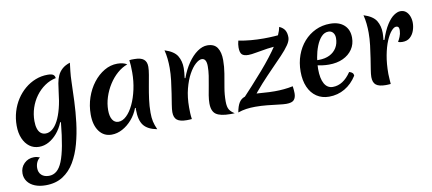

<svg xmlns="http://www.w3.org/2000/svg" viewBox="-81 -945 3569 1585"><g transform="rotate(-10 1703.5 -152.0)"><path d="M398 -163Q377 -111 344.5 -73Q312 -35 273.5 -14Q235 7 193 7Q147 7 112.5 -18.5Q78 -44 58.5 -90Q39 -136 39 -197Q39 -258 55.5 -313.5Q72 -369 102 -415Q132 -461 172.5 -495Q213 -529 261.5 -548Q310 -567 363 -567Q395 -567 409 -558Q423 -549 425 -528Q375 -518 332 -488.5Q289 -459 257 -415.5Q225 -372 207.5 -319Q190 -266 190 -209Q190 -172 198.5 -145.5Q207 -119 224 -105.5Q241 -92 264 -92Q294 -92 320.5 -113Q347 -134 368.5 -175Q390 -216 405.5 -275.5Q421 -335 429 -412Q433 -449 439 -483Q445 -517 458 -546Q471 -575 496 -597.5Q521 -620 562 -633Q557 -590 554 -565Q551 -540 550 -520.5Q549 -501 548 -473Q546 -400 542.5 -312.5Q539 -225 528 -135Q517 -45 494.5 38Q472 121 433.5 186.5Q395 252 335.5 290.5Q276 329 191 329Q139 329 100 313Q61 297 39.5 267.5Q18 238 18 200Q18 150 51.5 117Q85 84 134 84Q147 84 158.5 86.5Q170 89 183 94Q165 107 155 129Q145 151 145 177Q145 214 168 235.5Q191 257 231 257Q267 257 295 234Q323 211 343 161.5Q363 112 378 32Q393 -48 404 -162Z M1027 -172Q1007 -119 971 -77.5Q935 -36 890.5 -12Q846 12 800 12Q734 12 695.5 -40.5Q657 -93 657 -181Q657 -256 680 -323.5Q703 -391 743.5 -443.5Q784 -496 836 -526.5Q888 -557 945 -557Q970 -557 991 -552Q1012 -547 1026 -537Q981 -521 941 -486Q901 -451 870.5 -403Q840 -355 822.5 -300.5Q805 -246 805 -191Q805 -140 823 -111.5Q841 -83 873 -83Q908 -83 941 -114.5Q974 -146 999.5 -200Q1025 -254 1040 -322.5Q1055 -391 1055 -465Q1055 -496 1053.5 -523Q1052 -550 1049 -568Q1058 -570 1066 -570Q1074 -570 1093 -570Q1145 -570 1169.5 -550Q1194 -530 1194 -488Q1194 -462 1187 -421Q1180 -380 1170.5 -329Q1161 -278 1153.5 -222Q1146 -166 1146 -111Q1146 -68 1153 -36.5Q1160 -5 1177 33Q1098 18 1065 -25Q1032 -68 1032 -156Q1032 -162 1032 -164.5Q1032 -167 1033 -170Z M1479 -342Q1504 -411 1540.5 -464Q1577 -517 1619.5 -547Q1662 -577 1703 -577Q1762 -577 1787 -538.5Q1812 -500 1812 -435Q1812 -379 1802.5 -322.5Q1793 -266 1783 -209.5Q1773 -153 1773 -95Q1773 -48 1787 -25.5Q1801 -3 1830 14Q1820 15 1811 15Q1802 15 1793 15Q1711 15 1674.5 -10Q1638 -35 1638 -102Q1638 -132 1644 -169Q1650 -206 1658 -246.5Q1666 -287 1672 -328Q1678 -369 1678 -407Q1678 -473 1638 -473Q1616 -473 1586.5 -447Q1557 -421 1530 -372Q1503 -323 1485 -253.5Q1467 -184 1467 -98Q1467 -75 1468 -50.5Q1469 -26 1473 0Q1461 1 1450.5 1.5Q1440 2 1431 2Q1374 2 1349 -18Q1324 -38 1324 -84Q1324 -106 1330.5 -146.5Q1337 -187 1345 -238Q1353 -289 1359.5 -343.5Q1366 -398 1366 -448Q1366 -487 1362 -525Q1358 -563 1349 -598Q1427 -573 1453.5 -529Q1480 -485 1480 -427Q1480 -408 1478 -387Q1476 -366 1473 -343Z M2003 -115Q2048 -115 2093.5 -111Q2139 -107 2188 -107Q2225 -107 2263.5 -110.5Q2302 -114 2340 -122Q2342 -108 2343.5 -92.5Q2345 -77 2345 -63Q2345 -27 2328 -7.5Q2311 12 2264 12Q2240 12 2197.5 6.5Q2155 1 2104.5 -4Q2054 -9 2006 -9Q1966 -9 1930.5 -4Q1895 1 1860 13Q1869 -38 1886 -66Q1903 -94 1932 -104.5Q1961 -115 2003 -115ZM1963 -571Q2014 -561 2066.5 -556.5Q2119 -552 2173 -552Q2217 -552 2262.5 -555Q2308 -558 2352 -564Q2357 -554 2359 -538.5Q2361 -523 2361 -512L2297 -472Q2241 -472 2187.5 -464Q2134 -456 2091.5 -448Q2049 -440 2026 -440Q1986 -440 1970.5 -456.5Q1955 -473 1955 -515Q1955 -541 1963 -571ZM1902 -69Q2014 -188 2103.5 -291Q2193 -394 2248.5 -478.5Q2304 -563 2315 -624Q2348 -609 2361.5 -585.5Q2375 -562 2375 -526Q2375 -498 2351 -463Q2327 -428 2287 -386Q2247 -344 2198 -294Q2149 -244 2097.5 -187.5Q2046 -131 1999 -67Z M2622 15Q2562 15 2517.5 -15Q2473 -45 2449 -100Q2425 -155 2425 -229Q2425 -303 2448 -366.5Q2471 -430 2512.5 -477Q2554 -524 2610 -550.5Q2666 -577 2732 -577Q2807 -577 2849.5 -538.5Q2892 -500 2892 -432Q2892 -377 2863.5 -335Q2835 -293 2784.5 -269.5Q2734 -246 2666 -246Q2639 -246 2612.5 -249.5Q2586 -253 2562 -259L2565 -299H2591Q2643 -299 2681 -318Q2719 -337 2740 -371.5Q2761 -406 2761 -452Q2761 -480 2746.5 -497.5Q2732 -515 2708 -515Q2674 -515 2648.5 -487.5Q2623 -460 2605.5 -415.5Q2588 -371 2579.5 -321Q2571 -271 2571 -226Q2571 -145 2595.5 -102Q2620 -59 2666 -59Q2753 -59 2819 -157Q2855 -148 2855 -120Q2814 -55 2754 -20Q2694 15 2622 15Z M3152 -367Q3178 -445 3208 -491.5Q3238 -538 3268 -558Q3298 -578 3322 -578Q3351 -578 3369.5 -562Q3388 -546 3397.5 -520.5Q3407 -495 3407 -466Q3407 -433 3395.5 -400.5Q3384 -368 3360 -346.5Q3336 -325 3296 -325Q3286 -325 3277 -326.5Q3268 -328 3260 -332Q3269 -346 3279 -370Q3289 -394 3290 -419Q3292 -436 3286.5 -447Q3281 -458 3265 -458Q3247 -458 3224.5 -432Q3202 -406 3181.5 -357.5Q3161 -309 3148 -240Q3135 -171 3135 -85Q3135 -65 3137 -44Q3139 -23 3140 0Q3128 1 3118 1.5Q3108 2 3099 2Q3042 2 3017 -18Q2992 -38 2992 -84Q2992 -106 2998.5 -146.5Q3005 -187 3013 -238Q3021 -289 3027.5 -343.5Q3034 -398 3034 -448Q3034 -487 3030 -525Q3026 -563 3017 -598Q3095 -573 3121.5 -529Q3148 -485 3148 -427Q3148 -417 3147 -401Q3146 -385 3144 -368Z"/></g></svg>

Font: Merienda
Style: Bold
Weight: 700
Designer: Eduardo Rodriguez Tunni
Foundry: Eduardo Rodriguez Tunni
Version: Version 2.001